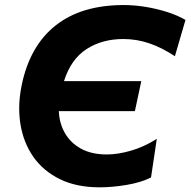

<svg xmlns="http://www.w3.org/2000/svg" viewBox="-20 -748 774 780"><path d="M384.5 13Q291 13 223.2 -20.2Q155.5 -53.5 115.2 -111.2Q75 -169 63 -244Q58 -275 58 -307.5Q58 -353 68 -401.5Q101 -561.5 205.8 -644.5Q310.5 -727.5 483 -727.5Q526 -727.5 571.8 -720Q617.5 -712.5 659.8 -699Q702 -685.5 733.5 -667L690.5 -519.5Q639 -554 587.2 -571.8Q535.5 -589.5 481 -589.5Q395 -589.5 331.5 -548.5Q268 -507.5 240 -418.5H554L528 -296.5H219Q221 -247 243.8 -207.2Q266.5 -167.5 309.2 -144Q352 -120.5 414.5 -120.5Q459 -120.5 512.5 -136Q566 -151.5 617 -184L593.5 -27Q552.5 -6.5 494.5 3.2Q436.5 13 384.5 13Z"/></svg>

Font: Heraclito
Style: Bold Italic
Weight: 700
Italic angle: -12°
Designer: Kostas Bartsokas (font) & Cristiano Sobral (main changes)
Foundry: Kostas Bartsokas (font) & Cristiano Sobral (main changes)
Version: Version 1.00;July 8, 2020;FontCreator 13.0.0.2655 64-bit